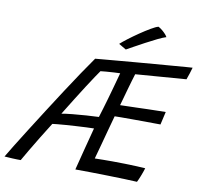

<svg xmlns="http://www.w3.org/2000/svg" viewBox="-138 -937 1108 1048"><g transform="rotate(10 415.5 -413.0)"><path d="M688 14.5Q659.5 13 616.8 11.5Q574 10 525.2 9Q476.5 8 429.5 7.2Q382.5 6.5 345 6.5Q360 -52 375.5 -112.8Q391 -173.5 406.5 -231.5Q390.5 -231.5 364.5 -230.2Q338.5 -229 309 -227.2Q279.5 -225.5 251.8 -223.5Q224 -221.5 204.2 -219.5Q184.5 -217.5 178 -216.5Q151 -174 124.8 -131Q98.5 -88 77 -51.5Q55.5 -15 42.5 8Q34 8 21.5 7.8Q9 7.5 -4.5 6.8Q-18 6 -29.5 5.2Q-41 4.5 -48 4Q-34.5 -19 -7.8 -62.5Q19 -106 54.5 -162Q90 -218 129.5 -280Q169 -342 208.8 -403Q248.5 -464 284 -516.8Q319.5 -569.5 346.5 -607.5Q352 -608 382.8 -610.8Q413.5 -613.5 460 -617.5Q506.5 -621.5 561 -626.2Q615.5 -631 669.8 -635.2Q724 -639.5 770 -643.2Q816 -647 845.2 -649.2Q874.5 -651.5 879 -651.5Q874.5 -635 869 -618.2Q863.5 -601.5 857 -583.5L576.5 -562Q572.5 -549 565 -524.2Q557.5 -499.5 549.8 -471.5Q542 -443.5 535.2 -419Q528.5 -394.5 524.5 -381.5Q536 -382 560.5 -382.5Q585 -383 616.2 -384Q647.5 -385 679.2 -386Q711 -387 737 -387.2Q763 -387.5 776.5 -388L760 -316Q752.5 -316 728.2 -316.2Q704 -316.5 670.8 -316.8Q637.5 -317 603.8 -317Q570 -317 543.5 -317Q517 -317 506 -316.5Q495 -277 483.5 -234.5Q472 -192 460.8 -150.2Q449.5 -108.5 439 -71Q458 -71.5 486.2 -71.8Q514.5 -72 537 -72Q572 -72 607.5 -71Q643 -70 672.8 -68.8Q702.5 -67.5 719.5 -66Q716.5 -56 712.2 -43.8Q708 -31.5 703.2 -19.8Q698.5 -8 694.5 1Q690.5 10 688 14.5ZM217 -280Q238.5 -284 275.5 -287.8Q312.5 -291.5 352.2 -294.2Q392 -297 422 -298Q429 -320.5 437 -347.2Q445 -374 454 -405.2Q463 -436.5 473.2 -473.5Q483.5 -510.5 495 -553Q483 -553 460.8 -551.5Q438.5 -550 417.5 -548.5Q396.5 -547 387 -545.5Q379 -534.5 362.5 -509.8Q346 -485 323.2 -449.8Q300.5 -414.5 273.5 -371.2Q246.5 -328 217 -280ZM657 -839.5Q668.5 -833.5 679.2 -824.5Q690 -815.5 698 -806.5Q706 -797.5 709 -791Q692 -786 662.2 -771.5Q632.5 -757 599.8 -739.5Q567 -722 540.2 -707Q513.5 -692 502.5 -686L461.5 -710Q475 -722.5 501.2 -742.5Q527.5 -762.5 558.2 -783.5Q589 -804.5 615.8 -820.2Q642.5 -836 657 -839.5Z"/></g></svg>

Font: Grandstander Thin Light
Style: Italic
Weight: 300
Italic angle: -15°
Version: Version 1.200